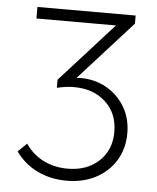

<svg xmlns="http://www.w3.org/2000/svg" viewBox="-51 -726 635 779"><g transform="rotate(5 266.5 -336.0)"><path d="M249 10Q184 10 130.5 -15.5Q77 -41 41 -91L77 -126Q104 -85 148.5 -62Q193 -39 249 -39Q327 -39 376 -84.5Q425 -130 425 -204Q425 -279 375.5 -325Q326 -371 246 -371Q215 -371 177 -362V-395L394 -635H70V-682H470V-649L253 -409Q261 -410 270 -410Q329 -410 376 -383Q423 -356 450.5 -309.5Q478 -263 478 -203Q478 -140 448.5 -92Q419 -44 367.5 -17Q316 10 249 10Z"/></g></svg>

Font: Outfit Extra Light
Style: Regular
Weight: 200
Designer: Rodrigo Fuenzalida
Foundry: fragTYPE
Version: Version 1.000